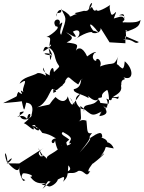

<svg xmlns="http://www.w3.org/2000/svg" viewBox="-61 -881 917 1225"><path d="M421 -176C434 -219 435 -171 385 -258C425 -214 395 -182 371 -267C370 -253 348 -209 293 -262C227 -193 295 -227 175 -196C236 -216 258 -304 273 -314C329 -294 269 -291 278 -286C283 -293 270 -362 290 -379C261 -347 265 -295 303 -308C401 -386 334 -369 333 -329C388 -419 360 -390 438 -342C470 -395 441 -358 475 -384C500 -387 493 -381 510 -418C438 -430 499 -393 461 -374C450 -378 466 -323 410 -312C404 -287 457 -284 505 -255C494 -309 464 -297 512 -259C572 -210 576 -279 560 -256C621 -258 557 -267 622 -307C633 -306 643 -201 623 -219C550 -230 597 -214 566 -248C533 -190 460 -236 475 -168C475 -201 489 -192 472 -186C452 -175 384 -255 453 -282L412 -225ZM246 275C305 290 369 206 342 279C371 247 370 245 375 174C414 219 344 205 340 241C390 205 396 239 440 209C482 204 487 262 515 210C478 228 536 151 533 162C609 104 624 75 577 120C643 45 577 52 665 66C650 25 603 15 626 44C629 -12 568 9 541 -37C571 1 559 3 591 -6C593 -64 534 -9 504 5C523 -7 526 6 447 92C554 -39 485 19 526 -32C488 -23 499 -52 489 -120C497 -93 472 -144 418 -85C468 -133 455 -94 452 -205C535 -139 519 -132 613 -184C586 -172 580 -168 573 -140C625 -147 633 -168 594 -210C633 -165 641 -247 576 -148C582 -174 650 -190 617 -252C681 -219 620 -278 692 -250C703 -280 699 -254 660 -264C739 -303 703 -334 713 -338C709 -392 753 -361 727 -388C794 -361 792 -443 735 -490C728 -405 704 -469 708 -450C668 -505 653 -443 663 -440C696 -458 678 -492 694 -522C657 -439 665 -505 537 -438C605 -440 582 -516 554 -504C558 -475 510 -509 543 -544C555 -538 559 -569 495 -521C465 -587 434 -578 423 -557C433 -594 449 -600 364 -610C428 -640 385 -655 361 -675C378 -669 457 -610 404 -679C458 -710 459 -646 412 -627C464 -661 522 -691 547 -670C497 -724 505 -759 568 -672C544 -686 541 -683 522 -688C513 -660 585 -662 581 -702L638 -611L739 -605V-650L825 -613C795 -592 795 -635 725 -629C741 -640 747 -609 741 -690C765 -669 781 -702 704 -664C799 -699 828 -701 836 -754C804 -724 719 -749 713 -732C751 -730 706 -738 727 -747C752 -787 706 -784 698 -783C739 -803 728 -780 736 -743C730 -793 700 -771 665 -763C698 -844 666 -779 652 -788C648 -781 631 -840 643 -850C535 -778 537 -831 563 -815C517 -798 540 -863 509 -820C554 -899 495 -841 518 -840C501 -864 524 -803 475 -812C402 -792 408 -803 434 -787C416 -801 384 -759 382 -784C373 -790 309 -862 299 -775C292 -820 340 -776 328 -827C362 -755 369 -780 329 -659C305 -678 364 -771 318 -724C337 -775 262 -761 294 -713C343 -714 245 -641 232 -645C279 -647 250 -621 253 -553C242 -618 306 -603 215 -553C224 -609 259 -575 273 -527C252 -552 175 -538 269 -527C250 -456 266 -535 246 -581C282 -563 287 -530 292 -509C311 -441 340 -475 283 -421C279 -482 248 -419 258 -396C281 -394 204 -412 215 -450C248 -360 232 -417 180 -415C144 -393 82 -390 64 -347C137 -400 70 -316 89 -293C43 -328 111 -253 56 -295C29 -251 85 -287 -41 -223C104 -235 128 -239 73 -257C93 -169 91 -160 106 -226C178 -220 127 -126 143 -146C122 -105 55 -110 66 -164C108 -179 92 -161 48 -134C98 -157 106 -119 113 -124C116 -181 168 -149 90 -94C106 -98 175 -17 149 -78C219 -58 182 -22 143 -83C113 -61 157 -93 164 -80C177 -41 169 -91 209 -33C280 -21 290 10 309 0C238 3 281 61 290 14C307 115 346 99 332 44C350 91 313 111 350 104C336 90 341 37 381 10C358 -11 318 -23 340 -39C431 10 371 12 384 36C405 16 386 60 342 44C378 70 379 97 360 21C297 103 226 106 240 133C190 77 219 155 182 62C218 129 231 114 174 117C238 119 141 110 218 63L62 162L-25 161C6 165 38 96 -13 151C-21 76 -42 83 -17 152C14 186 61 234 62 180C66 172 50 216 87 273C129 263 54 273 85 225C112 221 168 244 132 247C164 290 188 289 233 289C173 303 225 294 252 309C272 310 328 271 302 241L210 324Z"/></svg>

Font: Hussar Lance
Style: Italic
Weight: 700
Foundry: Cannot Into Space Fonts, PlusOne Fonts
Version: Version 2.27